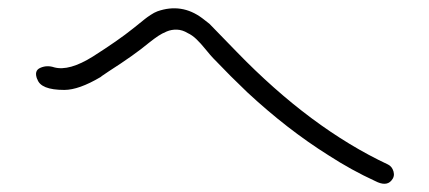

<svg xmlns="http://www.w3.org/2000/svg" viewBox="-20 -585 1040 465"><path d="M919.9 -186.5Q929.7 -181.6 933.1 -169.4Q936.5 -157.2 927.7 -147.5Q915 -132.8 888.7 -146.5Q831.1 -172.9 775.4 -209Q675.8 -271.5 579.1 -361.3Q540 -398.4 496.1 -444.3Q491.2 -449.2 478.5 -464.8Q465.8 -480.5 455.6 -490.2Q445.3 -500 434.6 -504.9Q421.9 -512.7 408.7 -513.2Q395.5 -513.7 383.8 -508.8Q372.1 -503.9 363.3 -498Q354.5 -492.2 340.8 -481.4Q305.7 -452.1 243.2 -412.1Q242.2 -411.1 233.9 -405.8Q225.6 -400.4 223.6 -398.4Q170.9 -367.2 135.7 -367.2Q78.1 -367.2 70.3 -393.6V-392.6Q61.5 -414.1 78.1 -420.9Q93.8 -427.7 111.3 -421.9Q147.5 -412.1 205.1 -448.2Q266.6 -487.3 301.8 -515.6Q305.7 -518.6 315.9 -526.9Q326.2 -535.2 331.1 -539.1Q335.9 -543 344.7 -548.8Q353.5 -554.7 361.3 -557.6Q419.9 -578.1 469.7 -541Q480.5 -532.2 487.3 -527.3L552.7 -460Q732.4 -274.4 919.9 -186.5Z"/></svg>

Font: irohamaru Light
Style: Regular
Weight: 200
Designer: [Source Han Sans]
Ryoko NISHIZUKA  (kana & ideographs); Paul D. Hunt (Latin, Greek & Cyrillic); Wenlong ZHANG  (bopomofo
Version: Version 1.01